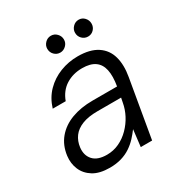

<svg xmlns="http://www.w3.org/2000/svg" viewBox="-164 -795 866 922"><g transform="rotate(-30 269.0 -333.5)"><path d="M180 12Q123 12 88.5 -9.5Q54 -31 39.5 -65.5Q25 -100 30 -140Q37 -195 69 -233Q101 -271 152 -290Q203 -309 268 -309H404Q413 -362 405.5 -397.5Q398 -433 372.5 -451Q347 -469 302 -469Q251 -469 212 -444.5Q173 -420 155 -371H83Q99 -423 133.5 -458Q168 -493 214.5 -511Q261 -529 312 -529Q380 -529 420 -502.5Q460 -476 473 -429Q486 -382 475 -320L420 0H357L368 -93Q354 -74 336.5 -55Q319 -36 296 -20.5Q273 -5 244 3.5Q215 12 180 12ZM199 -49Q235 -49 267 -64Q299 -79 324.5 -105Q350 -131 366.5 -162.5Q383 -194 389 -228L394 -253H263Q212 -253 178 -239.5Q144 -226 126 -201.5Q108 -177 104 -144Q99 -102 123 -75.5Q147 -49 199 -49ZM250 -586Q231 -586 217.5 -599.5Q204 -613 204 -633Q204 -651 217.5 -665Q231 -679 250 -679Q269 -679 282.5 -665Q296 -651 296 -632Q296 -613 282 -599.5Q268 -586 250 -586ZM404 -586Q385 -586 371.5 -599.5Q358 -613 358 -633Q358 -651 371.5 -665Q385 -679 404 -679Q423 -679 436 -665Q449 -651 449 -632Q449 -613 436 -599.5Q423 -586 404 -586Z"/></g></svg>

Font: DM Sans 11pt Light
Style: Italic
Weight: 300
Italic angle: -10°
Version: Version 4.004;gftools[0.9.30]